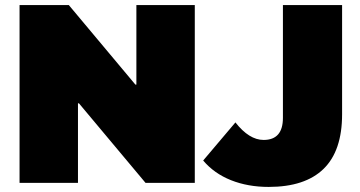

<svg xmlns="http://www.w3.org/2000/svg" viewBox="-20 -720 1418 756"><path d="M747 -700V0H553L291 -313H287V0H57V-700H251L513 -387H517V-700ZM780 -88 907 -238Q961 -169 1018 -169Q1094 -169 1094 -256V-700H1327V-270Q1327 -126 1254 -55Q1181 16 1038 16Q956 16 889.5 -10.5Q823 -37 780 -88Z"/></svg>

Font: CMG Sans Black
Style: Regular
Weight: 900
Designer: Julieta Ulanovsky
Foundry: Julieta Ulanovsky
Version: Version 7.200